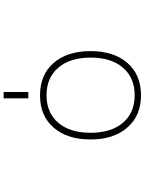

<svg xmlns="http://www.w3.org/2000/svg" viewBox="108 -880 784 1040"><g transform="rotate(-90 500.0 -360.0)"><path d="M355.5 -85.9Q409.2 -22.5 503.9 -22.5Q598.6 -22.5 653.3 -85.9Q708 -149.4 708 -261.2Q708 -373 653.3 -436.5Q598.6 -500 503.9 -500Q409.2 -500 355 -436.5Q300.8 -373 300.8 -261.2Q300.8 -149.4 355.5 -85.9ZM329.1 -62.5Q264.6 -135.7 264.6 -261.7Q264.6 -387.7 328.6 -461.4Q392.6 -535.2 503.9 -535.2Q615.2 -535.2 679.2 -461.4Q743.2 -387.7 743.2 -261.7Q743.2 -135.7 679.2 -62Q615.2 11.7 503.9 11.7Q392.6 11.7 329.1 -62.5ZM487.3 -598.6V-732.4H521.5V-598.6Z"/></g></svg>

Font: Gen Shin Gothic Monospace ExtraLight
Style: Regular
Weight: 200
Designer: [Source Han Sans]
Ryoko NISHIZUKA  (kana & ideographs); Paul D. Hunt (Latin, Greek & Cyrillic); Wenlong ZHANG  (bopomofo
Version: Version 1.002.20150607